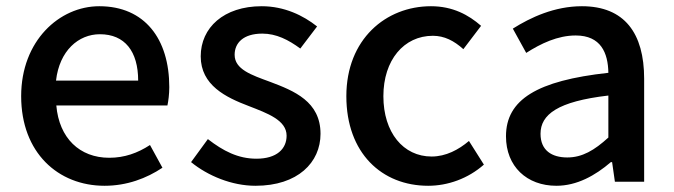

<svg xmlns="http://www.w3.org/2000/svg" viewBox="-20 -584 2166 617"><path d="M316 13C388 13 451 -11 502 -45L462 -118C422 -92 380 -77 331 -77C236 -77 170 -140 161 -245H518C521 -259 524 -281 524 -304C524 -459 445 -564 299 -564C171 -564 48 -453 48 -275C48 -93 167 13 316 13ZM160 -325C171 -421 232 -474 301 -474C381 -474 424 -419 424 -325Z M801 13C937 13 1010 -62 1010 -154C1010 -258 925 -292 848 -321C788 -343 734 -361 734 -408C734 -446 762 -476 823 -476C868 -476 907 -456 945 -428L999 -499C955 -534 894 -564 821 -564C699 -564 625 -495 625 -403C625 -310 706 -271 780 -243C839 -220 901 -198 901 -148C901 -106 870 -74 804 -74C745 -74 697 -99 648 -137L594 -63C648 -19 725 13 801 13Z M1356 13C1419 13 1484 -10 1535 -55L1487 -131C1454 -103 1413 -81 1367 -81C1276 -81 1212 -158 1212 -275C1212 -391 1278 -469 1371 -469C1408 -469 1439 -453 1469 -426L1526 -501C1486 -536 1435 -564 1365 -564C1220 -564 1093 -458 1093 -275C1093 -92 1207 13 1356 13Z M1768 13C1834 13 1893 -20 1943 -63H1947L1956 0H2050V-331C2050 -477 1987 -564 1850 -564C1762 -564 1685 -528 1628 -492L1671 -414C1718 -444 1772 -470 1830 -470C1911 -470 1934 -414 1935 -350C1706 -325 1606 -264 1606 -146C1606 -49 1673 13 1768 13ZM1803 -78C1754 -78 1717 -100 1717 -154C1717 -216 1772 -258 1935 -277V-142C1890 -101 1851 -78 1803 -78Z"/></svg>

Font: Noto Sans JP Medium
Style: Regular
Weight: 500
Designer: Ryoko NISHIZUKA  (kana, bopomofo & ideographs); Paul D. Hunt (Latin, Greek & Cyrillic); Sandoll Communications , Soo-you
Foundry: Adobe
Version: Version 2.002;hotconv 1.0.116;makeotfexe 2.5.65601